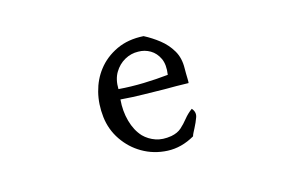

<svg xmlns="http://www.w3.org/2000/svg" viewBox="-66 -625 1133 748"><g transform="rotate(-15 500.0 -251.0)"><path d="M676 -256Q650 -257 626 -257Q602 -257 578 -257Q538 -258 495.5 -258.5Q453 -259 403 -263Q399 -217 410.5 -175.5Q422 -134 447 -107Q467 -87 494.5 -77.5Q522 -68 558 -74Q584 -79 599.5 -93Q615 -107 629 -124.5Q643 -142 662 -156Q677 -139 670 -119.5Q663 -100 653 -81Q649 -73 645 -65.5Q641 -58 639 -51Q585 -20 529.5 -22.5Q474 -25 428 -52Q385 -77 356 -119.5Q327 -162 321 -214Q315 -267 327 -314.5Q339 -362 367 -398Q397 -437 444.5 -459.5Q492 -482 554 -478Q585 -462 613 -440Q641 -418 659 -387.5Q677 -357 676 -315Q676 -311 676 -306Q676 -301 676 -295Q676 -284 676.5 -272.5Q677 -261 676 -256ZM606 -308Q612 -348 600 -373.5Q588 -399 566 -412Q544 -425 518 -425Q489 -426 463 -411.5Q437 -397 421 -370Q405 -343 406 -304Q456 -300 507.5 -301.5Q559 -303 606 -308Z"/></g></svg>

Font: Yuji Boku
Style: Regular
Weight: 400
Designer: Kataoka Yuji
Foundry: Kinuta Font Factory
Version: Version 3.002